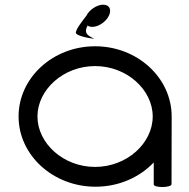

<svg xmlns="http://www.w3.org/2000/svg" viewBox="-20 -778 786 800"><path d="M694.7 -10.5 695.3 -292.6C695.3 -454.1 552.1 -585.2 376.3 -585.2C200.5 -585.2 57.4 -454.1 57.4 -292.6C57.4 -131.1 201.3 0 378.1 0C474.9 0 561.8 -39.2 620.6 -101.2C620.6 -70.6 620.6 -40.1 620.6 -9.5C620.6 5.5 694.7 4.5 694.7 -10.5ZM136.1 -292.6C136.1 -404.1 243.8 -502.7 376.2 -502.7C508.5 -502.7 616.3 -404.1 616.3 -292.6C616.3 -181.1 508.5 -82.5 376.2 -82.5C243.8 -82.5 136.1 -181.1 136.1 -292.6ZM433.6 -712.2C445.9 -737.2 436.5 -758.5 410.1 -758.5C383.7 -758.5 352 -737.2 339.7 -712.2C324.3 -691.8 297.3 -658.5 295.9 -642.2C294.4 -631 338.1 -620.6 372.9 -616C349.7 -629.5 326.6 -635.5 344.7 -671.6C349.7 -668 356.3 -666 364.5 -666C390.9 -666 421.2 -687.2 433.6 -712.2Z"/></svg>

Font: Hi.
Style: Tall Regular
Weight: 400
Designer: Mew Too, Robert Jablonski
Foundry: Cannot Into Space Fonts
Version: Version 1.996